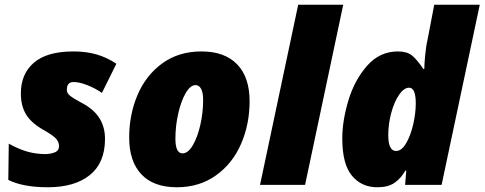

<svg xmlns="http://www.w3.org/2000/svg" viewBox="-20 -780 2044 810"><path d="M15 -21 17 -174Q60 -150 96.5 -140Q133 -130 171 -130Q192 -130 210.5 -137Q229 -144 229 -164Q229 -181 216.5 -195Q204 -209 160 -234Q111 -262 89.5 -298Q68 -334 68 -386Q68 -468 123 -515.5Q178 -563 290 -563Q343 -563 387 -550.5Q431 -538 471 -511L410 -388Q383 -407 349 -420.5Q315 -434 290 -434Q262 -434 262 -401Q262 -387 275 -376.5Q288 -366 321 -348Q374 -321 398.5 -283Q423 -245 423 -194Q423 -93 359 -41.5Q295 10 182 10Q77 10 15 -21Z M525 -200Q525 -297 560.5 -380Q596 -463 665 -513Q734 -563 830 -563Q928 -563 980.5 -508.5Q1033 -454 1033 -353Q1033 -256 997 -173Q961 -90 891 -40Q821 10 726 10Q628 10 576.5 -44.5Q525 -99 525 -200ZM837 -358Q837 -389 828.5 -405Q820 -421 805 -421Q783 -421 763.5 -387.5Q744 -354 732 -301.5Q720 -249 720 -195Q720 -133 750 -133Q773 -133 793 -166.5Q813 -200 825 -252.5Q837 -305 837 -358Z M1238 -760H1428L1267 0H1077Z M1424 -196Q1424 -271 1450 -357Q1476 -443 1529 -503Q1582 -563 1659 -563Q1697 -563 1718 -546Q1739 -529 1766 -489H1770Q1770 -506 1773.5 -545Q1777 -584 1784 -614L1812 -760H2004L1843 0H1689L1694 -60H1690Q1671 -27 1644 -8.5Q1617 10 1572 10Q1505 10 1464.5 -39Q1424 -88 1424 -196ZM1734 -344Q1734 -410 1706 -410Q1684 -410 1663.5 -380Q1643 -350 1630.5 -303.5Q1618 -257 1618 -210Q1618 -143 1651 -143Q1674 -143 1693 -175Q1712 -207 1723 -254.5Q1734 -302 1734 -344Z"/></svg>

Font: Noto Sans Display Black
Style: Italic
Weight: 900
Italic angle: -12°
Designer: Monotype Design team
Foundry: Monotype Imaging Inc.
Version: Version 1.000